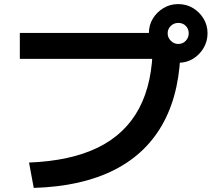

<svg xmlns="http://www.w3.org/2000/svg" viewBox="-20 -875 1040 939"><path d="M122 -80Q326 -88 460 -154Q594 -220 660.5 -345.5Q727 -471 727 -657L793 -587H77V-714H793V-655H863Q863 -433 781.5 -279.5Q700 -126 540 -44.5Q380 37 145 44ZM852 -568Q813 -568 780 -587.5Q747 -607 727.5 -639.5Q708 -672 708 -711Q708 -752 727.5 -784Q747 -816 779.5 -835.5Q812 -855 851 -855Q892 -855 924 -835.5Q956 -816 975.5 -784Q995 -752 995 -712Q995 -673 975.5 -640Q956 -607 924 -587.5Q892 -568 852 -568ZM852 -660Q874 -660 888.5 -675.5Q903 -691 903 -712Q903 -734 888.5 -748.5Q874 -763 852 -763Q831 -763 815.5 -748.5Q800 -734 800 -712Q800 -691 815.5 -675.5Q831 -660 852 -660Z"/></svg>

Font: M PLUS 1
Style: Bold
Weight: 700
Designer: Coji Morishita
Foundry: UNDERFOREST DESIGN
Version: Version 1.001